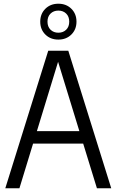

<svg xmlns="http://www.w3.org/2000/svg" viewBox="-20 -1013 627 1033"><path d="M8.5 0 239.5 -740H347.5L578.5 0H501.5L427.5 -240.5H158L84.5 0ZM178.5 -307.5H407L292.5 -680.5ZM294 -800Q251.5 -800 224 -827.2Q196.5 -854.5 196.5 -896.5Q196.5 -938.5 224 -965.8Q251.5 -993 294 -993Q336.5 -993 364 -965.8Q391.5 -938.5 391.5 -896.5Q391.5 -854.5 364 -827.2Q336.5 -800 294 -800ZM294 -837Q319.5 -837 336 -853Q352.5 -869 352.5 -896.5Q352.5 -924 336 -940Q319.5 -956 294 -956Q268.5 -956 252 -940Q235.5 -924 235.5 -896.5Q235.5 -869 252 -853Q268.5 -837 294 -837Z"/></svg>

Font: Encode Sans Cnd
Style: Regular
Weight: 400
Width: 3
Designer: Multiple Designers
Foundry: Impallari Type
Version: Version 3.002; ttfautohint (v1.8.3) -l 8 -r 50 -G 200 -x 14 